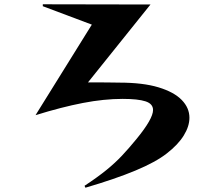

<svg xmlns="http://www.w3.org/2000/svg" viewBox="-20 -797 1040 897"><path d="M375 71Q437 30 477.5 -3Q518 -36 550 -70Q582 -104 618 -148Q695 -242 695 -283Q695 -312 660 -323.5Q625 -335 553 -335Q466 -335 367.5 -316Q269 -297 146 -259L409 -682L180 -768V-777L683 -776L391 -412H410Q428 -412 454 -412Q480 -412 503.5 -411.5Q527 -411 537 -411Q648 -411 720.5 -389Q793 -367 829 -330Q865 -293 865 -247Q865 -207 838.5 -164Q812 -121 759 -80Q708 -40 613.5 -0.5Q519 39 379 80Z"/></svg>

Font: Reggae One
Style: Regular
Weight: 400
Designer: Fontworks Inc.
Foundry: Fontworks Inc.
Version: Version 1.100